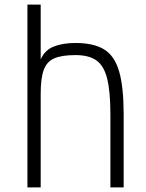

<svg xmlns="http://www.w3.org/2000/svg" viewBox="-20 -820 640 840"><path d="M100 0V-800H158V-560Q176 -601 215.5 -616.5Q255 -632 310 -632Q390 -632 436 -603.5Q482 -575 501.5 -506.5Q521 -438 521 -320V0H463V-320Q463 -419 449 -475.5Q435 -532 402 -555.5Q369 -579 310 -579Q251 -579 218 -565Q185 -551 171.5 -514.5Q158 -478 158 -410V0Z"/></svg>

Font: Victor Mono Thin ExtraLight
Style: Regular
Weight: 250
Monospace: yes
Version: Version 1.561;gftools[0.9.30]